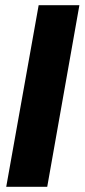

<svg xmlns="http://www.w3.org/2000/svg" viewBox="-20 -720 326 740"><path d="M4 0 129 -700H286L162 0Z"/></svg>

Font: Rethink Sans ExtraBold
Style: Italic
Weight: 800
Italic angle: -10°
Designer: The Rethink Sans project authors (Hans Thiessen). DM Sans designed by Colophon Foundry.
Foundry: Rethink Communications LLC
Version: Version 1.001